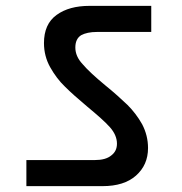

<svg xmlns="http://www.w3.org/2000/svg" viewBox="-20 -692 622 655"><path d="M330 -57C330 -57 330 -57 330 -57C379 -57 417 -69 444 -93C471 -117 485 -148 485 -187C485 -187 485 -187 485 -187C485 -216 478 -243 465 -268C451 -293 434 -315 415 -334C395 -353 370 -376 339 -401C339 -401 339 -401 339 -401C304 -430 278 -454 262 -473C245 -491 237 -510 237 -530C237 -530 237 -530 237 -530C237 -550 244 -564 257 -572C270 -579 288 -583 311 -583C311 -583 496 -583 496 -583C496 -583 496 -672 496 -672C496 -672 286 -672 286 -672C286 -672 286 -672 286 -672C239 -672 202 -662 173 -641C144 -620 130 -588 130 -545C130 -545 130 -545 130 -545C130 -516 137 -488 151 -463C165 -438 182 -415 202 -396C221 -377 247 -354 278 -328C278 -328 278 -328 278 -328C313 -299 339 -276 355 -258C371 -240 379 -221 379 -202C379 -202 379 -202 379 -202C379 -185 373 -172 360 -162C347 -151 328 -146 304 -146C304 -146 70 -146 70 -146C70 -146 70 -57 70 -57C70 -57 330 -57 330 -57Z"/></svg>

Font: Girnar Poppins
Style: Medium
Weight: 500
Designer: Ninad Kale (Devanagari), Jonny Pinhorn (Latin)
Foundry: Indian Type Foundry
Version: ""